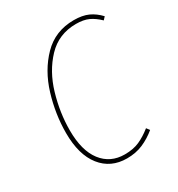

<svg xmlns="http://www.w3.org/2000/svg" viewBox="-168 -800 850 919"><g transform="rotate(-30 257.0 -340.5)"><path d="M514 -633 500 -618Q472 -645 444.5 -657.5Q417 -670 376 -670Q280 -670 217 -603.5Q154 -537 125 -438.5Q96 -340 96 -243Q96 -131 142 -71.5Q188 -12 267 -12Q314 -12 348 -27Q382 -42 417 -70L430 -53Q395 -24 355.5 -7Q316 10 267 10Q178 10 126 -55.5Q74 -121 74 -241Q74 -345 105.5 -448.5Q137 -552 205 -621.5Q273 -691 376 -691Q423 -691 455 -676.5Q487 -662 514 -633Z"/></g></svg>

Font: Fira Sans Condensed Thin
Style: Italic
Weight: 250
Width: 3
Italic angle: -8°
Designer: Carrois Corporate & Edenspiekermann AG
Foundry: Carrois Corporate GbR & Edenspiekermann AG
Version: Version 4.203